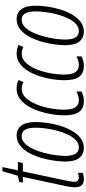

<svg xmlns="http://www.w3.org/2000/svg" viewBox="412 -1108 706 1570"><g transform="rotate(-90 765.0 -323.0)"><path d="M84 9.8Q18.6 9.8 18.6 -63.5Q18.6 -94.2 29.3 -143.1L103.5 -489.3H56.2L62.5 -520L112.8 -529.8L149.9 -656.2H183.6L157.2 -529.8H225.6L216.8 -489.3H148.4L74.2 -140.1Q69.8 -117.7 66.7 -99.9Q63.5 -82 63.5 -69.8Q63.5 -31.7 97.2 -31.7Q117.7 -31.7 136.2 -38.6V0Q111.8 9.8 84 9.8Z M341.3 9.8Q289.1 9.8 259 -27.3Q229 -64.5 229 -142.6Q229 -180.7 236.1 -231.9Q243.2 -283.2 258.5 -336.9Q273.9 -390.6 298.8 -436.8Q323.7 -482.9 359.4 -511.5Q395 -540 442.9 -540Q494.1 -540 523.2 -501.7Q552.2 -463.4 552.2 -385.7Q552.2 -338.4 544.2 -284.4Q536.1 -230.5 519.8 -178.5Q503.4 -126.5 478.3 -84Q453.1 -41.5 418.9 -15.9Q384.8 9.8 341.3 9.8ZM344.7 -31.2Q377.4 -31.2 403.3 -55.4Q429.2 -79.6 448.5 -119.1Q467.8 -158.7 480.5 -206.1Q493.2 -253.4 499.5 -300.8Q505.9 -348.1 505.9 -386.7Q505.9 -499 438 -499Q403.8 -499 377.4 -472.9Q351.1 -446.8 331.8 -404.8Q312.5 -362.8 299.8 -314.5Q287.1 -266.1 281.2 -220.5Q275.4 -174.8 275.4 -142.6Q275.4 -31.2 344.7 -31.2Z M723.6 9.8Q665.5 9.8 636.2 -27.8Q606.9 -65.4 606.9 -148.9Q606.9 -195.8 615.2 -249.3Q623.5 -302.7 640.4 -354Q657.2 -405.3 683.1 -447.5Q709 -489.7 744.1 -514.9Q779.3 -540 824.7 -540Q867.7 -540 895.5 -523.9L878.4 -484.4Q853.5 -498.5 824.2 -498.5Q782.2 -498.5 750.5 -465.3Q718.8 -432.1 697 -379.2Q675.3 -326.2 664.3 -266.1Q653.3 -206.1 653.3 -152.8Q653.3 -86.9 672.9 -59.1Q692.4 -31.2 731.4 -31.2Q749 -31.2 766.8 -36.4Q784.7 -41.5 801.8 -50.8V-9.3Q787.1 -1.5 767.1 4.2Q747.1 9.8 723.6 9.8Z M1010.7 9.8Q952.6 9.8 923.3 -27.8Q894 -65.4 894 -148.9Q894 -195.8 902.3 -249.3Q910.6 -302.7 927.5 -354Q944.3 -405.3 970.2 -447.5Q996.1 -489.7 1031.2 -514.9Q1066.4 -540 1111.8 -540Q1154.8 -540 1182.6 -523.9L1165.5 -484.4Q1140.6 -498.5 1111.3 -498.5Q1069.3 -498.5 1037.6 -465.3Q1005.9 -432.1 984.1 -379.2Q962.4 -326.2 951.4 -266.1Q940.4 -206.1 940.4 -152.8Q940.4 -86.9 960 -59.1Q979.5 -31.2 1018.6 -31.2Q1036.1 -31.2 1054 -36.4Q1071.8 -41.5 1088.9 -50.8V-9.3Q1074.2 -1.5 1054.2 4.2Q1034.2 9.8 1010.7 9.8Z M1292.5 9.8Q1240.2 9.8 1210.2 -27.3Q1180.2 -64.5 1180.2 -142.6Q1180.2 -180.7 1187.3 -231.9Q1194.3 -283.2 1209.7 -336.9Q1225.1 -390.6 1250 -436.8Q1274.9 -482.9 1310.5 -511.5Q1346.2 -540 1394 -540Q1445.3 -540 1474.4 -501.7Q1503.4 -463.4 1503.4 -385.7Q1503.4 -338.4 1495.4 -284.4Q1487.3 -230.5 1470.9 -178.5Q1454.6 -126.5 1429.4 -84Q1404.3 -41.5 1370.1 -15.9Q1335.9 9.8 1292.5 9.8ZM1295.9 -31.2Q1328.6 -31.2 1354.5 -55.4Q1380.4 -79.6 1399.7 -119.1Q1418.9 -158.7 1431.6 -206.1Q1444.3 -253.4 1450.7 -300.8Q1457 -348.1 1457 -386.7Q1457 -499 1389.2 -499Q1355 -499 1328.6 -472.9Q1302.2 -446.8 1283 -404.8Q1263.7 -362.8 1251 -314.5Q1238.3 -266.1 1232.4 -220.5Q1226.6 -174.8 1226.6 -142.6Q1226.6 -31.2 1295.9 -31.2Z"/></g></svg>

Font: Open Sans Condensed Light
Style: Italic
Weight: 300
Width: 3
Italic angle: -12°
Designer: Monotype Design Team
Foundry: Monotype Imaging Inc.
Version: Version 3.000; ttfautohint (v1.8.4)